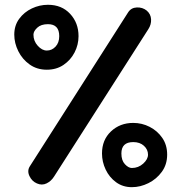

<svg xmlns="http://www.w3.org/2000/svg" viewBox="-20 -731 763 807"><path d="M40 -585.4Q40 -624 60.8 -652.1Q81.5 -680.2 114 -695.6Q146.5 -710.9 181.6 -710.9Q239.3 -710.9 274.7 -672.9Q310.1 -634.8 310.1 -579.1Q310.1 -543 293.5 -510.7Q276.9 -478.5 247.1 -458.3Q217.3 -438 176.8 -438Q135.3 -438 104.5 -460Q73.7 -481.9 56.9 -515.9Q40 -549.8 40 -585.4ZM596.7 -686.5Q613.8 -671.9 615 -649.9Q616.2 -627.9 603.5 -608.4L207.5 10.7Q195.3 30.3 175.8 39.8Q156.2 49.3 135.3 40Q114.3 31.2 103.8 9Q93.3 -13.2 105.5 -32.2L518.6 -679.2Q531.2 -698.7 555.2 -699.7Q579.1 -700.7 596.7 -686.5ZM120.6 -585.4Q120.6 -558.6 138.7 -538.6Q156.7 -518.6 176.8 -518.6Q198.2 -518.6 213.6 -535.2Q229 -551.8 229 -579.1Q229 -629.4 181.6 -629.4Q152.3 -629.4 136.5 -614.5Q120.6 -599.6 120.6 -585.4ZM534.2 55.7Q496.1 55.7 467.8 34.9Q439.5 14.2 424.1 -18.3Q408.7 -50.8 408.7 -85.9Q408.7 -143.1 446.5 -178.7Q484.4 -214.4 540 -214.4Q576.7 -214.4 609.1 -197.8Q641.6 -181.2 662.1 -151.4Q682.6 -121.6 682.6 -81.1Q682.6 -39.6 660.2 -8.8Q637.7 22 603.8 38.8Q569.8 55.7 534.2 55.7ZM534.2 -24.9Q561.5 -24.9 581.8 -43.2Q602.1 -61.5 602.1 -81.1Q602.1 -102.5 585 -118.2Q567.9 -133.8 540 -133.8Q490.2 -133.8 490.2 -85.9Q490.2 -56.6 505.1 -40.8Q520 -24.9 534.2 -24.9Z"/></svg>

Font: Mikhak-FD SemiBold
Style: Regular
Weight: 600
Designer: Amin Abedi
Version: Version 3.2